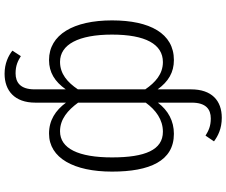

<svg xmlns="http://www.w3.org/2000/svg" viewBox="-95 -688 988 838"><g transform="rotate(90 399.0 -269.0)"><path d="M564 -534C508 -534 462 -509 428 -464V-612C428 -674 457 -695 497 -695C531 -695 551 -685 572 -672L597 -709C574 -726 542 -743 494 -743C419 -743 370 -699 370 -609V-463C336 -510 296 -534 242 -534C126 -534 69 -429 69 -264C69 -96 131 11 242 11C296 11 336 -14 370 -62V74C370 136 340 157 300 157C266 157 246 147 225 134L201 171C223 188 256 205 302 205C376 205 428 161 428 71V-63C462 -17 505 11 563 11C670 11 729 -98 729 -264C729 -428 683 -534 564 -534ZM250 -37C174 -37 131 -118 131 -264C131 -410 173 -486 251 -486C303 -486 340 -453 370 -409V-115C339 -69 302 -37 250 -37ZM553 -37C500 -37 461 -71 428 -116V-411C460 -455 502 -486 555 -486C634 -486 667 -409 667 -264C667 -117 628 -37 553 -37Z"/></g></svg>

Font: FiraGO Light
Style: Regular
Weight: 300
Designer: bBox Type
Foundry: bBox Type GmbH
Version: Version 1.001;PS 001.001;hotconv 1.0.88;makeotf.lib2.5.64775